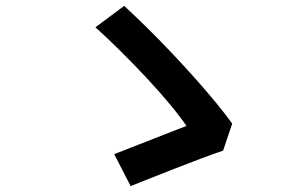

<svg xmlns="http://www.w3.org/2000/svg" viewBox="-20 -678 1040 654"><path d="M740 -165Q710 -155 667.5 -139Q625 -123 579 -105Q533 -87 492.5 -71Q452 -55 425 -44L369 -153Q392 -162 425.5 -175Q459 -188 494.5 -202Q530 -216 562 -228.5Q594 -241 615 -249Q595 -279 559 -322.5Q523 -366 478 -414Q433 -462 387.5 -507Q342 -552 305 -585L403 -658Q441 -623 483.5 -581Q526 -539 568.5 -494Q611 -449 650 -405Q689 -361 720 -323Q751 -285 771 -257Z"/></svg>

Font: Noto Sans TC SemiBold
Style: Regular
Weight: 600
Designer: Ryoko NISHIZUKA  (kana, bopomofo & ideographs); Paul D. Hunt (Latin, Greek & Cyrillic); Sandoll Communications , Soo-you
Foundry: Adobe
Version: Version 2.004-H2;hotconv 1.0.118;makeotfexe 2.5.65603